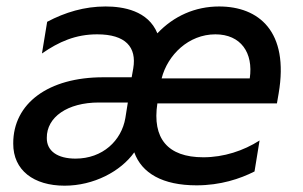

<svg xmlns="http://www.w3.org/2000/svg" viewBox="-20 -573 955 605"><path d="M670.5 -552.6C594.8 -552.6 527.3 -522.4 475.9 -468C446.7 -539.4 368.6 -552.6 312.5 -552.6C246.4 -552.6 185.4 -534.4 128.6 -504.3L112.2 -404.5C165.5 -441.4 218 -464.8 286.2 -464.8C375.7 -464.8 411.2 -424.7 399.9 -357.6L394.9 -329.5H305C133.2 -329.5 21.3 -247.9 21.7 -120.7C21.3 -36.2 86.6 12.1 183.6 12.1C275.2 12.1 360.1 -32.7 403.1 -93C426.5 -27.3 492.2 11 599.4 11C674.7 11 736.5 -9.6 782 -32.7L797.9 -130.3C747.2 -98 685.4 -77.4 620.7 -77.4C507.8 -77.4 459.2 -137.4 475.9 -247.2H852.6L858 -278.4C891.7 -474.8 794.7 -552.6 670.5 -552.6ZM767 -326H489.3C508.2 -399.9 574.2 -464.8 658.7 -464.8C739 -464.8 778.8 -406.6 767 -326ZM375 -201C362.9 -130 303.6 -73.2 218 -73.2C161.2 -73.2 126.8 -97.3 127.5 -138.5C126.8 -203.8 192.5 -250 291.5 -250H382.8Z"/></svg>

Font: TID UI Medium
Style: Italic
Weight: 500
Italic angle: -9.39999°
Designer: The TID Project Authors
Foundry: Bakken & Bæck
Version: Version 1.001;hotconv 1.0.109;makeotfexe 2.5.65596